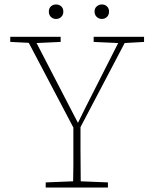

<svg xmlns="http://www.w3.org/2000/svg" viewBox="-20 -841 689 861"><path d="M26 -653V-676H252V-653L144 -648L329 -291H330L363 -358L510 -648L400 -653V-676H626V-653L539 -648L341 -271Q341 -210 341 -169Q341 -128 341.5 -96Q342 -64 342 -28L464 -23V0H185V-23L308 -28Q309 -68 309 -101.5Q309 -135 309 -174Q309 -213 309 -269L109 -649ZM231 -756Q218 -756 208.5 -765Q199 -774 199 -789Q199 -804 208.5 -812.5Q218 -821 231 -821Q245 -821 254.5 -812.5Q264 -804 264 -789Q264 -774 254.5 -765Q245 -756 231 -756ZM437 -756Q424 -756 414 -765Q404 -774 404 -789Q404 -804 414 -812.5Q424 -821 437 -821Q450 -821 459.5 -812.5Q469 -804 469 -789Q469 -774 459.5 -765Q450 -756 437 -756Z"/></svg>

Font: Source Serif 4 SmText ExtraLight
Style: Regular
Weight: 200
Designer: Frank Grießhammer
Foundry: Adobe
Version: Version 4.005;hotconv 1.1.0;makeotfexe 2.6.0